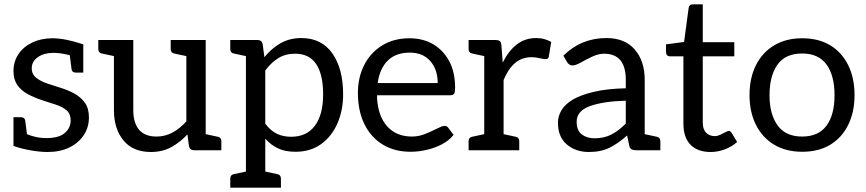

<svg xmlns="http://www.w3.org/2000/svg" viewBox="-20 -691 3984 883"><path d="M199 8Q163 8 118.5 0Q74 -8 42 -20V-152H75Q94 -152 96 -136L104 -74Q120 -67 143 -61.5Q166 -56 194 -56Q251 -56 278 -79.5Q305 -103 305 -137Q305 -167 287 -183Q269 -199 239 -209Q209 -219 174 -230Q138 -242 108 -258Q78 -274 60 -299.5Q42 -325 42 -364Q42 -409 65.5 -443Q89 -477 129.5 -496Q170 -515 221 -515Q280 -515 363 -487V-357H330Q311 -357 309 -373L301 -437Q282 -442 262.5 -445Q243 -448 226 -448Q183 -448 154.5 -428.5Q126 -409 126 -377Q126 -349 147.5 -332.5Q169 -316 200 -306Q231 -296 259 -287Q292 -277 321.5 -261Q351 -245 370 -219Q389 -193 389 -151Q389 -106 365.5 -70Q342 -34 299.5 -13Q257 8 199 8Z M674 8Q591 8 547.5 -45.5Q504 -99 504 -184V-433L448 -445Q432 -448 432 -466V-507H593V-184Q593 -126 619.5 -94.5Q646 -63 700 -63Q739 -63 773.5 -81.5Q808 -100 837 -133V-433L781 -445Q765 -448 765 -466V-507H926V-74L982 -62Q998 -59 998 -41V0H873Q853 0 849 -19L842 -73Q809 -37 768 -14.5Q727 8 674 8Z M1039 172V131Q1039 113 1055 110L1111 98V-433L1055 -445Q1039 -448 1039 -466V-507H1164Q1184 -507 1188 -488L1196 -428Q1228 -468 1270 -492Q1312 -516 1366 -516Q1459 -516 1508.5 -445.5Q1558 -375 1558 -257Q1558 -184 1532 -124Q1506 -64 1457 -28.5Q1408 7 1339 7Q1292 7 1259 -8.5Q1226 -24 1200 -53V98L1256 110Q1272 113 1272 131V172ZM1319 -62Q1390 -62 1428 -112.5Q1466 -163 1466 -257Q1466 -349 1434 -396.5Q1402 -444 1337 -444Q1293 -444 1260.5 -424Q1228 -404 1200 -367V-122Q1225 -89 1254 -75.5Q1283 -62 1319 -62Z M1868 7Q1795 7 1740.5 -26Q1686 -59 1656 -120Q1626 -181 1626 -264Q1626 -335 1655 -392Q1684 -449 1737.5 -482Q1791 -515 1863 -515Q1926 -515 1973 -487Q2020 -459 2046.5 -408.5Q2073 -358 2073 -288Q2073 -267 2068.5 -260Q2064 -253 2051 -253H1714V-240Q1719 -156 1761 -109.5Q1803 -63 1875 -63Q1906 -63 1936.5 -75.5Q1967 -88 1990.5 -100Q2014 -112 2024 -112Q2035 -112 2041 -104L2066 -71Q2046 -45 2012.5 -27.5Q1979 -10 1941 -1.5Q1903 7 1868 7ZM1717 -309H1993Q1993 -371 1959 -410Q1925 -449 1865 -449Q1800 -449 1763 -412Q1726 -375 1717 -309Z M2135 0V-41Q2135 -59 2151 -62L2207 -74V-433L2151 -445Q2135 -448 2135 -466V-507H2258Q2273 -507 2279 -501.5Q2285 -496 2286 -482L2292 -403Q2318 -456 2356 -486Q2394 -516 2446 -516Q2467 -516 2484 -511Q2501 -506 2515 -498L2504 -431Q2503 -419 2488 -419Q2481 -419 2461 -423.5Q2441 -428 2426 -428Q2380 -428 2348.5 -401Q2317 -374 2296 -323V-74L2352 -62Q2368 -59 2368 -41V0Z M2688 8Q2628 8 2587 -26.5Q2546 -61 2546 -127Q2546 -157 2562.5 -184.5Q2579 -212 2616 -234Q2653 -255 2712.5 -269Q2772 -283 2858 -285V-324Q2858 -444 2758 -444Q2732 -444 2703.5 -430.5Q2675 -417 2651 -403.5Q2627 -390 2613 -390Q2604 -390 2597.5 -395Q2591 -400 2587 -407L2571 -435Q2653 -516 2769 -516Q2854 -516 2899.5 -463Q2945 -410 2945 -324V-74L3001 -62Q3017 -59 3017 -41V0H2906Q2893 0 2885 -4Q2877 -8 2874 -21L2864 -68Q2824 -32 2784 -12Q2744 8 2688 8ZM2714 -55Q2759 -55 2793 -73Q2827 -91 2858 -123V-228Q2754 -225 2693 -203Q2632 -181 2632 -131Q2632 -91 2655.5 -73Q2679 -55 2714 -55Z M3248 8Q3188 8 3155.5 -25.5Q3123 -59 3123 -122V-432H3062Q3043 -432 3043 -452V-487L3126 -498L3147 -654Q3149 -671 3167 -671H3212V-497H3357V-432H3212V-128Q3212 -96 3227.5 -80.5Q3243 -65 3268 -65Q3279 -65 3292 -71Q3305 -77 3316 -83Q3327 -89 3332 -89Q3339 -89 3344 -81L3370 -38Q3347 -17 3314.5 -4.5Q3282 8 3248 8Z M3669 -515Q3745 -515 3798.5 -482.5Q3852 -450 3881 -391Q3910 -332 3910 -254Q3910 -176 3881 -117Q3852 -58 3798.5 -25.5Q3745 7 3669 7Q3595 7 3540.5 -25.5Q3486 -58 3456.5 -117Q3427 -176 3427 -254Q3427 -332 3456.5 -391Q3486 -450 3540.5 -482.5Q3595 -515 3669 -515ZM3669 -63Q3744 -63 3781 -113Q3818 -163 3818 -253Q3818 -344 3781 -394.5Q3744 -445 3669 -445Q3592 -445 3555.5 -393.5Q3519 -342 3519 -253Q3519 -166 3556 -114.5Q3593 -63 3669 -63Z"/></svg>

Font: Aleo
Style: Regular
Weight: 400
Designer: Alessio Laiso
Foundry: Alessio Laiso
Version: Version 2.001; ttfautohint (v1.8.4.7-5d5b);gftools[0.9.29]